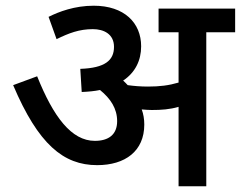

<svg xmlns="http://www.w3.org/2000/svg" viewBox="-20 -652 843 672"><path d="M485 -216C485 -235 482 -253 476 -269C488 -268 500 -267 511 -267C545 -267 574 -269 605 -278V0H702V-539H803V-622H535V-539H605V-363C571 -353 539 -349 498 -349C472 -349 449 -351 427 -354C422 -359 417 -365 411 -370C453 -398 474 -440 474 -490C474 -572 415 -632 308 -632C241 -632 186 -611 150 -593L178 -515C221 -536 257 -550 305 -550C343 -550 379 -533 379 -488C379 -441 348 -414 261 -411L266 -330C289 -331 311 -333 330 -337C367 -307 390 -272 390 -228C390 -180 359 -159 312 -159C230 -159 167 -243 110 -385L26 -354C114 -147 202 -74 320 -74C418 -74 485 -123 485 -216Z"/></svg>

Font: Noto Sans Devanagari UI Medium
Style: Regular
Weight: 500
Designer: Jelle Bosma - Monotype Design Team
Foundry: Monotype Imaging Inc.
Version: Version 2.004